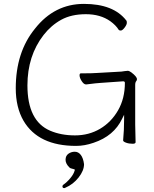

<svg xmlns="http://www.w3.org/2000/svg" viewBox="-20 -733 792 987"><path d="M301 225Q301 220 305 217Q324 204 341.5 183Q359 162 364 143L365 139Q359 136 350 134Q341 132 338 129Q317 109 317 88.5Q317 68 331.5 57.5Q346 47 364.5 47Q383 47 395.5 63.5Q408 80 412 111Q412 144 384 179.5Q356 215 316 232Q313 234 310 234Q301 234 301 225ZM662 6Q643 6 628 0.5Q613 -5 613 -11V-12Q618 -65 618 -121V-143L608 -123Q566 -34 461 1Q415 17 371 17Q177 17 101 -112Q61 -181 61 -279Q61 -465 160 -586Q260 -713 411.5 -713Q563 -713 629 -628Q632 -626 632 -616Q632 -606 620.5 -591Q609 -576 601 -576Q593 -576 590 -580Q576 -603 547 -624Q496 -660 421.5 -660Q347 -660 295 -631.5Q243 -603 204 -553Q121 -446 121 -294Q121 -111 238 -61Q294 -37 365.5 -37Q437 -37 494.5 -71Q552 -105 587 -166Q622 -227 622 -307Q622 -315 613 -315L499 -307Q478 -306 424 -299H422Q411 -299 400 -316Q389 -333 389 -346Q389 -356 396 -356H410Q454 -356 480 -358L604 -365Q613 -366 621.5 -367.5Q630 -369 637 -369Q644 -369 655 -361Q684 -339 684 -326Q684 -320 681 -317Q675 -310 675 -297V-93Q675 -85 676 -48.5Q677 -12 677 -2Q677 6 662 6Z"/></svg>

Font: Moon Stars Kai T Light
Style: Regular
Weight: 300
Designer: GuiWonder
Version: Version 1.101